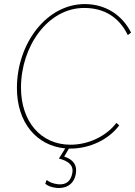

<svg xmlns="http://www.w3.org/2000/svg" viewBox="-20 -722 663 942"><path d="M326 7C420 7 513 -37 565 -107L551 -119C501 -53 413 -12 326 -12C179 -12 83 -127 83 -292C83 -495 215 -683 393 -683C491 -683 564 -638 607 -550L623 -562C580 -648 498 -702 396 -702C208 -702 63 -508 63 -290C63 -121 159 -7 300 6L269 56C309 66 342 85 335 126C328 167 304 186 265 182C241 179 224 173 209 161L202 179C211 188 229 197 258 200C291 203 341 193 352 131C359 89 342 62 295 46L318 7Z"/></svg>

Font: Fixel Text 20240404 Thin
Style: Italic
Weight: 100
Width: 4
Italic angle: -10°
Designer: AlfaBravo + MacPaw
Foundry: Kyrylo Tkachov, Marchela Mozhyna, Serhii Makarenko, Maria Weinstein, Zakhar Kryvoshyya
Version: Version 1.211;Glyphs 3.2 (3225)